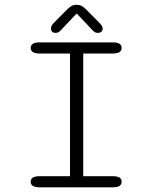

<svg xmlns="http://www.w3.org/2000/svg" viewBox="-20 -800 659 820"><path d="M149 0Q129.5 0 120.2 -6.2Q111 -12.5 111 -23.5Q111 -35.5 120.2 -41.5Q129.5 -47.5 149 -47.5H279V-571.5H149Q129.5 -571.5 120.2 -577.8Q111 -584 111 -595.5Q111 -606.5 120.2 -612.8Q129.5 -619 149 -619H461.5Q481.5 -619 490.5 -612.8Q499.5 -606.5 499.5 -595.5Q499.5 -584 490.5 -577.8Q481.5 -571.5 461.5 -571.5H335.5V-47.5H461.5Q481.5 -47.5 490.5 -41.5Q499.5 -35.5 499.5 -23.5Q499.5 -12.5 490.5 -6.2Q481.5 0 461.5 0ZM406.5 -700.5Q418.5 -688 418.5 -677.5Q418.5 -669.5 412.8 -664.5Q407 -659.5 397.5 -659.5Q389 -659.5 383 -664Q377 -668.5 369 -677.5L307.5 -742.5L245.5 -677Q237.5 -668 231.8 -663.8Q226 -659.5 217 -659.5Q208 -659.5 202.8 -664.8Q197.5 -670 197.5 -678.5Q197.5 -683 200 -688.8Q202.5 -694.5 208 -700.5L264 -757Q275 -768.5 284.8 -774Q294.5 -779.5 307 -779.5Q320 -779.5 329.8 -774Q339.5 -768.5 350.5 -757Z"/></svg>

Font: Sono Monospace Light
Style: Regular
Weight: 300
Version: Version 2.112